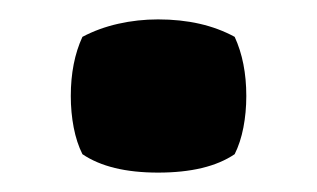

<svg xmlns="http://www.w3.org/2000/svg" viewBox="-20 -167 327 198"><path d="M65 -129Q82 -138 102 -142.5Q122 -147 143 -147Q189 -147 222 -129Q234 -103 234 -68Q234 -51 231 -35.5Q228 -20 222 -8Q194 11 143 11Q93 11 65 -8Q59 -20 56 -35.5Q53 -51 53 -68Q53 -103 65 -129Z"/></svg>

Font: Signika
Style: Bold
Weight: 700
Designer: Anna Giedrys
Foundry: Anna Giedrys
Version: Version 1.001